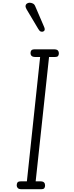

<svg xmlns="http://www.w3.org/2000/svg" viewBox="-20 -1358 532 1378"><path d="M135.5 0Q115.5 0 107.8 -8Q100 -16 100 -27.5Q100 -41 105.8 -48.8Q111.5 -56.5 131.5 -56.5H173L268 -949H234.5Q214.5 -949 206.8 -956.8Q199 -964.5 199 -976.5Q199 -989 205 -996.5Q211 -1004 230.5 -1004H367Q387.5 -1004 395 -996Q402.5 -988 402.5 -976.5Q402.5 -964 397.2 -956.5Q392 -949 372 -949H332L236 -56.5H269.5Q288.5 -56.5 296 -48.5Q303.5 -40.5 303.5 -27.5Q303.5 -15 298.2 -7.5Q293 0 273 0ZM254.5 -1150.5 170 -1292.5Q162 -1307 163.5 -1317Q165 -1327 173.2 -1332.5Q181.5 -1338 192 -1338.5Q203.5 -1338.5 215 -1333.2Q226.5 -1328 232 -1315L295.5 -1167.5Q300 -1157.5 300.8 -1150.8Q301.5 -1144 299.2 -1139.8Q297 -1135.5 291.5 -1132.5Q283.5 -1128 273.2 -1131.5Q263 -1135 254.5 -1150.5Z"/></svg>

Font: Edu SA Hand
Style: Regular
Weight: 400
Designer: Tina and Corey Anderson, Eben Sorkin, Mirko Velimirovic
Foundry: Google for Education
Version: Version 2.000